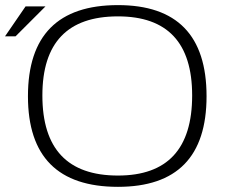

<svg xmlns="http://www.w3.org/2000/svg" viewBox="-44 -723 879 748"><path d="M55.7 -698.2H133.3L16.6 -581.5H-24.4ZM415.5 -39.1Q704.6 -39.1 704.6 -351.1Q704.6 -659.2 415.5 -659.2Q121.1 -659.2 121.1 -351.1Q121.1 -39.1 415.5 -39.1ZM64.9 -348.1Q64.9 -703.1 415.5 -703.1Q760.7 -703.1 760.7 -348.1Q760.7 4.9 415.5 4.9Q64.9 4.9 64.9 -348.1Z"/></svg>

Font: Sansation Light
Style: Light
Weight: 300
Designer: Bernd Montag
Version: Version 1.301